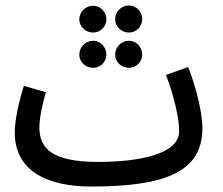

<svg xmlns="http://www.w3.org/2000/svg" viewBox="-20 -661 814 702"><path d="M452 -542C478 -542 500 -564 500 -591C500 -618 478 -641 452 -641C423 -641 401 -618 401 -591C401 -564 423 -542 452 -542ZM321 -542C347 -542 369 -564 369 -590C369 -617 347 -640 321 -640C292 -640 270 -617 270 -590C270 -564 292 -542 321 -542ZM321 -413C347 -413 369 -435 369 -461C369 -489 347 -512 321 -512C292 -512 270 -489 270 -461C270 -435 292 -413 321 -413ZM452 -413C478 -413 500 -435 500 -461C500 -489 478 -512 452 -512C423 -512 401 -489 401 -461C401 -435 423 -413 452 -413ZM313 21C585 21 720 -33 720 -192C720 -255 694 -350 668 -416L587 -387C615 -313 635 -232 635 -181C635 -98 491 -69 338 -69C168 -69 124 -120 124 -195C124 -237 139 -294 148 -324L67 -347C52 -297 34 -230 34 -176C34 -34 156 21 313 21Z"/></svg>

Font: Noto Sans Arabic UI XCn Md
Style: Regular
Weight: 500
Width: 2
Designer: Monotype Design Team, Nadine Chahine and Nizar Qandah
Foundry: Monotype Imaging Inc.
Version: Version 2.010